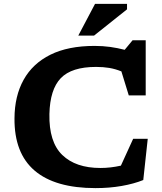

<svg xmlns="http://www.w3.org/2000/svg" viewBox="-20 -955 834 987"><path d="M496.5 -91.5Q548 -91.5 601.5 -103.5L664.5 -241.5H739.5L716.5 -29.5Q668 -10 605.2 1Q542.5 12 471 12Q263.5 12 158.2 -77.8Q53 -167.5 54.5 -346.5Q55 -461.5 101.5 -545Q148 -628.5 239.2 -673.8Q330.5 -719 466 -719Q508 -719 546 -713.8Q584 -708.5 621 -699L661.5 -748H729V-464.5H642L604 -588Q573 -600.5 542 -605.8Q511 -611 474 -611Q348 -611 292.5 -553.2Q237 -495.5 234 -369Q231 -225.5 300 -158.5Q369 -91.5 496.5 -91.5ZM382.5 -772 468.5 -935H633V-907L463.5 -772Z"/></svg>

Font: Newsreader 6pt SemiBold
Style: Regular
Weight: 600
Designer: Hugues Gentile
Foundry: Production Type
Version: Version 1.003; ttfautohint (v1.8.3)